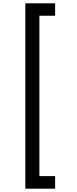

<svg xmlns="http://www.w3.org/2000/svg" viewBox="-20 -954 463 1160"><path d="M133 186V-934H313V-859H218V110H313V186Z"/></svg>

Font: SVN-Poppins
Style: Regular
Weight: 400
Designer: Ninad Kale (Devanagari), Jonny Pinhorn (Latin)
Foundry: Indian Type Foundry
Version: Version 3.002 2017